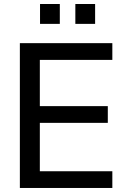

<svg xmlns="http://www.w3.org/2000/svg" viewBox="-20 -933 626 953"><path d="M537.6 0V-83H177.7V-323.2H515.1V-406.2H177.7V-635.7H537.6V-718.8H78.6V0ZM452.1 -814.5V-913.1H354V-814.5ZM276.9 -814.5V-913.1H178.7V-814.5Z"/></svg>

Font: Winston
Style: Regular
Weight: 400
Designer: Vernon Adams, Kim Jin-seong, David Berlow, Cristiano Sobral
Foundry: The Winston Project Authors
Version: Version 3.004